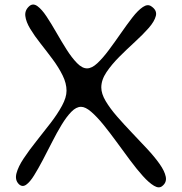

<svg xmlns="http://www.w3.org/2000/svg" viewBox="-20 -797 790 834"><path d="M420 -417Q420 -390 439 -358Q458 -326 488.5 -291Q519 -256 553.5 -220Q588 -184 620 -149.5Q652 -115 673.5 -84.5Q695 -54 700 -29.5Q705 -5 685 11Q671 23 649 10Q627 -3 600.5 -32.5Q574 -62 545 -101Q516 -140 486.5 -180.5Q457 -221 429 -255.5Q401 -290 376 -311.5Q351 -333 332 -333Q311 -333 290 -311.5Q269 -290 248 -255.5Q227 -221 206.5 -180.5Q186 -140 166 -102Q146 -64 128 -35Q110 -6 93.5 5.5Q77 17 62 3Q44 -15 51.5 -44Q59 -73 83 -109Q107 -145 138.5 -184.5Q170 -224 200 -263Q230 -302 249.5 -338Q269 -374 269 -403Q269 -435 252 -469.5Q235 -504 209 -539Q183 -574 156.5 -607.5Q130 -641 111.5 -671.5Q93 -702 90 -727.5Q87 -753 108 -771Q124 -784 143 -770Q162 -756 182.5 -725Q203 -694 225 -655.5Q247 -617 269.5 -581.5Q292 -546 314.5 -523Q337 -500 358 -500Q379 -500 403 -522.5Q427 -545 453 -580Q479 -615 505 -652.5Q531 -690 555 -721Q579 -752 600.5 -766.5Q622 -781 638 -769Q663 -752 657 -728Q651 -704 626 -675.5Q601 -647 566.5 -615.5Q532 -584 498.5 -550.5Q465 -517 442.5 -483.5Q420 -450 420 -417Z"/></svg>

Font: VLove default
Style: Regular
Weight: 400
Designer: Dr Anirban Mitra
Foundry: Dr Anirban Mitra
Version: Version 1.000